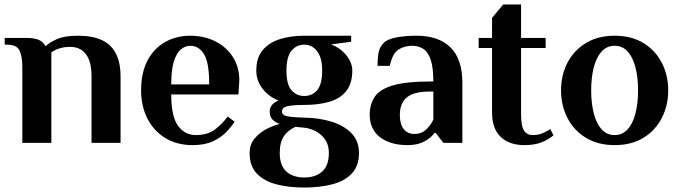

<svg xmlns="http://www.w3.org/2000/svg" viewBox="-20 -640 3049 860"><path d="M80 0V-340Q80 -385 68 -412.5Q56 -440 11 -440H1V-470H100Q134 -470 153.5 -461.5Q173 -453 184 -433Q202 -450 235.5 -465Q269 -480 330 -480Q393 -480 435 -461Q477 -442 498.5 -401.5Q520 -361 520 -296V0H390V-297Q390 -346 377.5 -375Q365 -404 344 -417Q323 -430 295 -430Q267 -430 245.5 -423Q224 -416 210 -405V0Z M842 10Q772 10 720 -22Q668 -54 640 -109.5Q612 -165 612 -235Q612 -315 641 -369.5Q670 -424 720 -452Q770 -480 832 -480Q894 -480 944 -455Q994 -430 1023 -385Q1052 -340 1052 -280L1048 -217H747Q747 -118 777.5 -76.5Q808 -35 857 -35Q909 -35 941.5 -59Q974 -83 1000 -118L1031 -95Q1017 -73 993.5 -48.5Q970 -24 933.5 -7Q897 10 842 10ZM747 -262H917Q917 -361 893.5 -398Q870 -435 832 -435Q810 -435 790.5 -419Q771 -403 759 -365.5Q747 -328 747 -262Z M1343 200Q1273 200 1217.5 185.5Q1162 171 1130 137Q1098 103 1098 45Q1098 9 1118.5 -17Q1139 -43 1170 -60Q1201 -77 1233 -85Q1214 -91 1201 -104Q1188 -117 1188 -140Q1188 -157 1198 -169.5Q1208 -182 1228 -190Q1186 -205 1157 -241.5Q1128 -278 1128 -324Q1128 -382 1157 -416Q1186 -450 1234.5 -465Q1283 -480 1343 -480H1553V-453L1463 -441Q1505 -425 1531.5 -392Q1558 -359 1558 -324Q1558 -267 1531.5 -233Q1505 -199 1456.5 -184.5Q1408 -170 1343 -170Q1298 -170 1270.5 -165Q1243 -160 1243 -140Q1243 -123 1270.5 -118.5Q1298 -114 1343 -113Q1411 -112 1466.5 -94.5Q1522 -77 1555 -42.5Q1588 -8 1588 45Q1588 103 1556 137Q1524 171 1468.5 185.5Q1413 200 1343 200ZM1343 155Q1393 155 1423 128.5Q1453 102 1453 45Q1453 0 1425 -29Q1397 -58 1351 -67L1304 -72Q1271 -58 1252 -30.5Q1233 -3 1233 45Q1233 102 1263 128.5Q1293 155 1343 155ZM1343 -210Q1378 -210 1400.5 -236Q1423 -262 1423 -324Q1423 -381 1400.5 -410.5Q1378 -440 1343 -440Q1308 -440 1285.5 -412.5Q1263 -385 1263 -324Q1263 -262 1285.5 -236Q1308 -210 1343 -210Z M1806 10Q1764 10 1732.5 0Q1701 -10 1679.5 -27.5Q1658 -45 1647 -70Q1636 -95 1636 -125Q1636 -173 1658.5 -206.5Q1681 -240 1740 -257.5Q1799 -275 1906 -275H1921Q1921 -335 1910 -370Q1899 -405 1877.5 -420Q1856 -435 1826 -435Q1792 -435 1765 -418Q1738 -401 1726 -345H1671Q1671 -371 1674.5 -398Q1678 -425 1696 -445Q1714 -465 1755.5 -472.5Q1797 -480 1846 -480Q1895 -480 1933 -467Q1971 -454 1997.5 -428Q2024 -402 2037.5 -362.5Q2051 -323 2051 -270V0H1966L1931 -45H1926Q1913 -24 1882 -7Q1851 10 1806 10ZM1836 -40Q1869 -40 1891 -62Q1913 -84 1921 -105V-230H1906Q1834 -230 1802.5 -204Q1771 -178 1771 -125Q1771 -83 1788.5 -61.5Q1806 -40 1836 -40Z M2329 10Q2261 10 2222.5 -27Q2184 -64 2184 -136V-425H2124V-470H2184V-560L2234 -620H2314V-470H2424V-425H2314V-130Q2314 -74 2327.5 -54.5Q2341 -35 2366 -35Q2392 -35 2412 -44Q2432 -53 2445 -62L2459 -34Q2439 -16 2407 -3Q2375 10 2329 10Z M2733 10Q2659 10 2605 -22.5Q2551 -55 2522 -111Q2493 -167 2493 -235Q2493 -304 2522 -359.5Q2551 -415 2605 -447.5Q2659 -480 2733 -480Q2808 -480 2861.5 -447.5Q2915 -415 2944 -359.5Q2973 -304 2973 -235Q2973 -167 2944 -111Q2915 -55 2861.5 -22.5Q2808 10 2733 10ZM2733 -35Q2768 -35 2791.5 -61Q2815 -87 2826.5 -132.5Q2838 -178 2838 -235Q2838 -293 2826.5 -338Q2815 -383 2791.5 -409Q2768 -435 2733 -435Q2698 -435 2674.5 -409Q2651 -383 2639.5 -338Q2628 -293 2628 -235Q2628 -178 2639.5 -132.5Q2651 -87 2674.5 -61Q2698 -35 2733 -35Z"/></svg>

Font: El Messiri
Style: Regular
Weight: 400
Designer: Mohamed Gaber
Foundry: Kief Type Foundry
Version: Version 2.020